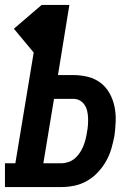

<svg xmlns="http://www.w3.org/2000/svg" viewBox="-39 -755 559 775"><path d="M-19 0V-96H23L97 -543L17 -639L129 -735H241L195 -452H257Q287 -452 315.5 -445Q344 -438 366.5 -421Q389 -404 403 -379Q417 -354 423 -325.5Q429 -297 428 -267Q427 -237 423 -207Q418 -181 410.5 -155Q403 -129 389.5 -105Q376 -81 356.5 -60Q337 -39 312.5 -25Q288 -11 261.5 -5.5Q235 0 209 0ZM136 -96H209Q223 -96 237.5 -101Q252 -106 263.5 -116Q275 -126 283.5 -139Q292 -152 297.5 -165.5Q303 -179 306.5 -193Q310 -207 312 -221Q315 -236 316 -250.5Q317 -265 316.5 -279Q316 -293 313 -306.5Q310 -320 302.5 -331.5Q295 -343 283 -349.5Q271 -356 257 -356H179Z"/></svg>

Font: Iosevka Curly Slab Oblique
Style: Bold
Weight: 700
Italic angle: -9°
Monospace: yes
Designer: Belleve Invis
Foundry: Belleve Invis
Version: Version 11.1.0; ttfautohint (v1.8.3)